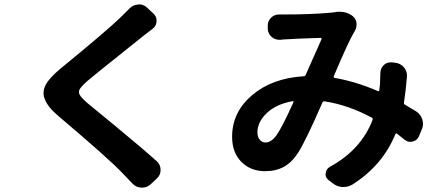

<svg xmlns="http://www.w3.org/2000/svg" viewBox="-20 -817 2040 889"><path d="M579.1 -777.3Q594.7 -793.9 618.2 -795.9Q621.1 -796.9 623 -796.9Q643.6 -796.9 659.2 -783.2L688.5 -755.9Q705.1 -742.2 705.1 -721.7Q705.1 -697.3 686.5 -683.6Q676.8 -675.8 644.5 -651.4Q635.7 -643.6 529.3 -559.1Q422.9 -474.6 383.8 -441.4Q356.4 -417 349.1 -403.8Q341.8 -390.6 349.6 -377Q357.4 -363.3 385.7 -338.9Q387.7 -337.9 516.6 -231.4Q645.5 -125 707 -69.3Q723.6 -53.7 723.6 -30.3Q723.6 -6.8 707 8.8L676.8 37.1Q660.2 51.8 637.7 51.8Q636.7 51.8 634.8 51.8Q611.3 50.8 594.7 34.2Q553.7 -8.8 546.9 -15.6Q487.3 -79.1 251 -279.3Q202.1 -320.3 188.5 -355.5Q181.6 -370.1 181.6 -385.7Q181.6 -404.3 191.4 -423.8Q209 -457 259.8 -499Q480.5 -679.7 540 -738.3Q561.5 -758.8 579.1 -777.3Z M1260.7 -191.4Q1286.1 -227.5 1338.9 -343.8Q1339.8 -345.7 1338.4 -347.7Q1336.9 -349.6 1335 -348.6Q1258.8 -335 1215.3 -293.5Q1171.9 -252 1171.9 -204.1Q1171.9 -183.6 1182.6 -170.4Q1193.4 -157.2 1209 -157.2Q1236.3 -157.2 1260.7 -191.4ZM1906.2 -301.8Q1927.7 -288.1 1935.5 -263.7Q1938.5 -253.9 1938.5 -243.2Q1938.5 -229.5 1932.6 -216.8L1919.9 -186.5Q1912.1 -167 1891.6 -162.1Q1885.7 -160.2 1880.9 -160.2Q1866.2 -160.2 1853.5 -169.9Q1835.9 -184.6 1819.3 -197.3Q1813.5 -202.1 1810.5 -195.3Q1751 -50.8 1612.3 37.1Q1592.8 48.8 1571.3 48.8Q1567.4 48.8 1563.5 48.8Q1538.1 46.9 1517.6 29.3L1501 16.6Q1487.3 5.9 1487.3 -10.7Q1487.3 -12.7 1488.3 -15.6Q1490.2 -35.2 1507.8 -44.9Q1651.4 -123 1705.1 -261.7Q1708 -268.6 1701.2 -272.5Q1591.8 -331.1 1483.4 -347.7Q1475.6 -348.6 1472.7 -341.8Q1396.5 -167 1361.3 -111.3Q1332 -65.4 1294.9 -44.9Q1257.8 -24.4 1207 -24.4Q1140.6 -24.4 1097.7 -67.4Q1054.7 -110.4 1054.7 -183.6Q1054.7 -297.9 1147.5 -376.5Q1240.2 -455.1 1385.7 -463.9Q1392.6 -463.9 1395.5 -470.7Q1458 -612.3 1468.8 -635.7Q1469.7 -637.7 1468.3 -639.6Q1466.8 -641.6 1464.8 -641.6Q1362.3 -638.7 1302.7 -634.8Q1293 -634.8 1279.3 -632.8Q1276.4 -632.8 1273.4 -632.8Q1253.9 -632.8 1238.3 -645.5Q1220.7 -661.1 1219.7 -683.6V-696.3Q1218.8 -718.8 1235.4 -735.4Q1251 -750 1272.5 -750Q1273.4 -750 1274.4 -750Q1287.1 -750 1298.8 -750Q1415 -750 1506.8 -757.8Q1515.6 -758.8 1525.4 -759.8Q1538.1 -762.7 1550.8 -762.7Q1587.9 -762.7 1613.3 -742.2Q1628.9 -729.5 1630.9 -709Q1630.9 -706.1 1630.9 -703.1Q1630.9 -686.5 1622.1 -671.9Q1621.1 -670.9 1620.1 -668.9Q1593.8 -626 1525.4 -463.9Q1523.4 -457 1530.3 -456.1Q1627 -439.5 1729.5 -395.5Q1736.3 -392.6 1736.3 -400.4Q1737.3 -410.2 1739.3 -426.8Q1740.2 -456.1 1741.2 -477.5Q1741.2 -500 1756.8 -515.6Q1770.5 -528.3 1789.1 -528.3Q1792 -528.3 1794.9 -528.3L1810.5 -526.4Q1835 -523.4 1850.6 -504.9Q1864.3 -488.3 1864.3 -467.8Q1864.3 -464.8 1864.3 -462.9Q1858.4 -392.6 1850.6 -342.8Q1848.6 -335.9 1855.5 -332Q1878.9 -318.4 1906.2 -301.8Z"/></svg>

Font: Gen Jyuu Gothic Monospace Bold
Style: Bold
Weight: 700
Designer: [Source Han Sans]
Ryoko NISHIZUKA  (kana & ideographs); Paul D. Hunt (Latin, Greek & Cyrillic); Wenlong ZHANG  (bopomofo
Version: Version 1.002.20150607